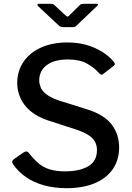

<svg xmlns="http://www.w3.org/2000/svg" viewBox="-20 -974 692 1004"><path d="M498 -592Q472 -621 434 -642Q396 -663 335 -663Q264 -663 224.5 -633.5Q185 -604 185 -552Q185 -538 192 -519Q199 -500 220.5 -482.5Q242 -465 283 -450L433 -403Q524 -375 563.5 -323.5Q603 -272 603 -203Q603 -137 569.5 -89Q536 -41 474.5 -15.5Q413 10 328 10Q265 10 211.5 -4.5Q158 -19 116.5 -47.5Q75 -76 47 -117Q43 -124 44 -130Q45 -136 53 -142L102 -176Q113 -183 119 -182Q125 -181 130 -175Q155 -143 180.5 -121Q206 -99 239.5 -88.5Q273 -78 321 -78Q396 -78 441.5 -104.5Q487 -131 487 -189Q487 -212 478 -230.5Q469 -249 447 -264.5Q425 -280 383 -295L232 -344Q175 -363 139.5 -393Q104 -423 87 -461Q70 -499 70 -539Q70 -603 103 -651Q136 -699 195 -725.5Q254 -752 333 -752Q386 -752 430.5 -739.5Q475 -727 512 -704.5Q549 -682 575 -651Q579 -646 580.5 -641Q582 -636 575 -630L518 -586Q512 -582 508.5 -583.5Q505 -585 498 -592ZM397 -947Q401 -952 406 -953Q411 -954 417 -954H484Q500 -954 486 -941L382 -842Q378 -838 373.5 -835Q369 -832 361 -832H312Q302 -832 296 -835Q290 -838 285 -843L180 -941Q175 -947 175.5 -950.5Q176 -954 183 -954H245Q252 -954 255.5 -953.5Q259 -953 265 -947L320 -896Q330 -887 333.5 -887Q337 -887 345 -896Z"/></svg>

Font: Libre Franklin Thin Medium
Style: Regular
Weight: 500
Version: Version 3.000